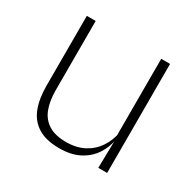

<svg xmlns="http://www.w3.org/2000/svg" viewBox="-117 -609 750 742"><g transform="rotate(30 258.0 -238.0)"><path d="M69 -486.5H108.5V-178.5Q108.5 -130.5 121.5 -96Q134.5 -61.5 164 -42.8Q193.5 -24 243 -24Q289 -24 322.8 -42Q356.5 -60 377.2 -91.2Q398 -122.5 404.5 -162.5L415.5 -130.5H405.5Q400 -93 379 -60.8Q358 -28.5 321.2 -9.2Q284.5 10 232 10Q173 10 137 -12.2Q101 -34.5 85 -75.8Q69 -117 69 -175ZM401 -486.5H440.5V0H401L403.5 -123.5L401 -125.5Z"/></g></svg>

Font: Anek Malayalam ExtraLight
Style: Regular
Weight: 250
Version: Version 1.003